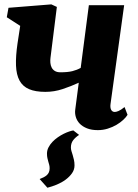

<svg xmlns="http://www.w3.org/2000/svg" viewBox="-20 -588 634 882"><path d="M343.3 31.7Q326.2 43 315.9 56.4Q305.7 69.8 305.7 89.8Q305.7 97.7 308.3 106.2Q311 114.7 314 124.5Q316.9 134.3 319.6 146Q322.3 157.7 322.3 171.9Q322.3 191.4 310.8 207.8Q299.3 224.1 281.5 237.3Q263.7 250.5 241.5 259.8Q219.2 269 197.8 274.4L162.1 234.4Q171.4 231 179.7 226.8Q188 222.7 194.3 217.3Q200.7 211.9 204.3 204.1Q208 196.3 208 185.1Q208 176.3 206.1 169.2Q204.1 162.1 201.9 154.5Q199.7 147 197.8 138.2Q195.8 129.4 195.8 117.7Q195.8 102.5 202.9 88.9Q210 75.2 220.9 63.7Q231.9 52.2 245.6 42.7Q259.3 33.2 272.7 26.6Q286.1 20 297.9 16.1Q309.6 12.2 316.9 11.2ZM429.2 9.8Q400.4 9.8 379.6 1.5Q358.9 -6.8 346.2 -20Q333.5 -33.2 328.4 -50.3Q323.2 -67.4 325.7 -85L341.8 -208Q305.7 -191.4 267.3 -178.7Q229 -166 188.5 -166Q142.6 -166 113.5 -178.5Q84.5 -190.9 69.8 -217.8Q55.2 -244.6 53.5 -286.9Q51.8 -329.1 60.5 -388.7L72.8 -469.2L11.2 -508.8L19 -552.2L215.8 -567.9L241.2 -556.2L211.9 -322.3Q210.4 -311 211.4 -299.3Q212.4 -287.6 217.3 -277.8Q222.2 -268.1 231.9 -262Q241.7 -255.9 257.8 -255.9Q291 -255.9 312.5 -261.2Q334 -266.6 350.1 -275.9L350.6 -275.4L388.2 -564H550.3L487.8 -110.8Q485.4 -93.3 490.7 -83.5Q496.1 -73.7 507.3 -73.7Q513.7 -73.7 524.4 -78.1Q535.2 -82.5 552.2 -96.2L565.9 -60.5Q559.1 -49.3 545.9 -37.1Q532.7 -24.9 514.9 -14.4Q497.1 -3.9 475.1 2.9Q453.1 9.8 429.2 9.8Z"/></svg>

Font: Merriweather UltraBold
Style: Italic
Weight: 900
Italic angle: -7°
Designer: Eben Sorkin ( eben@eyebytes.com )
Foundry: Eben Sorkin ( eben@eyebytes.com )
Version: Version 1.52; ttfautohint (v1.4.1)